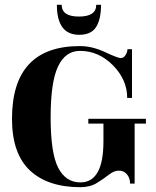

<svg xmlns="http://www.w3.org/2000/svg" viewBox="-20 -765 648 800"><path d="M237 -745Q237 -696 309 -696Q381 -696 381 -745H401Q401 -685 380.5 -652.5Q360 -620 310 -620Q217 -620 217 -745ZM315 15Q179 15 104.5 -55Q30 -125 30 -270Q30 -573 313 -573Q364 -573 417.5 -548Q471 -523 483 -523Q495 -523 503 -535.5Q511 -548 511 -560H530V-357H510Q510 -433 450.5 -493Q391 -553 313 -553Q253 -553 222 -488.5Q191 -424 191 -275.5Q191 -127 222.5 -66Q254 -5 315 -5Q411 -5 411 -176V-250H348V-270H588V-250H541V0H522Q522 -23 509 -38.5Q496 -54 475.5 -54Q455 -54 433.5 -37Q412 -20 383.5 -2.5Q355 15 315 15Z"/></svg>

Font: Rozha One
Style: Regular
Weight: 400
Designer: Tim Donaldson, Indian Type Foundry
Foundry: Indian Type Foundry
Version: Version 1.300;PS 1.0;hotconv 1.0.78;makeotf.lib2.5.61930; tt